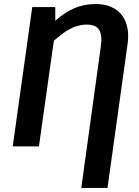

<svg xmlns="http://www.w3.org/2000/svg" viewBox="-20 -726 691 952"><path d="M454 -706C374 -706 314 -676 254 -623V-691H140L43 0H173L247 -524C302 -572 348 -604 411 -604C471 -604 490 -569 480 -496L383 206H513L613 -511C628 -622 576 -706 454 -706Z"/></svg>

Font: Fira Sans Medium
Style: Italic
Weight: 500
Italic angle: -8°
Designer: bBox Type GmbH & Carrois Corporate GbR & Edenspiekermann AG
Foundry: bBox Type GmbH & Carrois Corporate GbR & Edenspiekermann AG
Version: Version 4.301;PS 004.301;hotconv 1.0.88;makeotf.lib2.5.64775